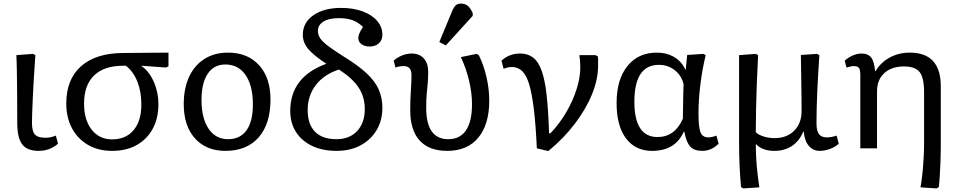

<svg xmlns="http://www.w3.org/2000/svg" viewBox="-20 -826 5329 1069"><path d="M195 14Q131 14 103.5 -22.5Q76 -59 76 -143Q76 -217 75.5 -290Q75 -363 74 -423.5Q73 -484 71 -519L164 -526L177 -519Q175 -488 172 -445.5Q169 -403 166.5 -357Q164 -311 162 -268Q160 -225 159 -192Q158 -159 158 -142Q158 -95 174.5 -77Q191 -59 234 -59Q247 -59 260 -61.5Q273 -64 291 -71L303 -26Q258 14 195 14Z M604 14Q528 14 470.5 -19Q413 -52 381 -111.5Q349 -171 349 -250Q349 -384 431 -457Q513 -530 665 -531L918 -533V-457L905 -450L768 -460V-458Q810 -430 836 -371Q862 -312 862 -246Q862 -167 830 -108.5Q798 -50 740.5 -18Q683 14 604 14ZM604 -50Q681 -50 724 -101.5Q767 -153 767 -244Q767 -315 745 -371Q723 -427 681 -460H666Q560 -460 504 -406Q448 -352 448 -249Q448 -158 490.5 -104Q533 -50 604 -50Z M1235 14Q1128 14 1065.5 -55.5Q1003 -125 1003 -246Q1003 -334 1033 -398.5Q1063 -463 1118.5 -498Q1174 -533 1249 -533Q1359 -533 1422.5 -463Q1486 -393 1486 -272Q1486 -136 1420 -61Q1354 14 1235 14ZM1250 -51Q1317 -51 1352.5 -100.5Q1388 -150 1388 -244Q1388 -349 1347.5 -408Q1307 -467 1235 -467Q1171 -467 1136.5 -415.5Q1102 -364 1102 -269Q1102 -167 1141.5 -109Q1181 -51 1250 -51Z M1854 14Q1776 14 1718 -13.5Q1660 -41 1628 -91Q1596 -141 1596 -208Q1596 -398 1797 -471Q1724 -519 1695 -554.5Q1666 -590 1666 -632Q1666 -700 1724.5 -741Q1783 -782 1879 -782Q1946 -782 1998 -763Q2050 -744 2079.5 -710Q2109 -676 2109 -632Q2109 -603 2089.5 -585Q2070 -567 2038 -567Q2010 -567 1992.5 -580Q1975 -593 1975 -613Q1975 -626 1980.5 -639.5Q1986 -653 2001 -676Q1974 -702 1943 -713.5Q1912 -725 1867 -725Q1812 -725 1781 -706Q1750 -687 1750 -654Q1750 -633 1762 -614Q1774 -595 1805.5 -571Q1837 -547 1894 -511Q1974 -462 2021 -418Q2068 -374 2088.5 -328Q2109 -282 2109 -226Q2109 -155 2076.5 -101Q2044 -47 1987 -16.5Q1930 14 1854 14ZM1853 -51Q1926 -51 1968.5 -96.5Q2011 -142 2011 -219Q2011 -286 1977 -338Q1943 -390 1867 -439Q1783 -411 1738 -352Q1693 -293 1693 -213Q1693 -134 1734 -92.5Q1775 -51 1853 -51Z M2470 14Q2369 14 2316.5 -43.5Q2264 -101 2264 -213Q2264 -271 2267.5 -320.5Q2271 -370 2271 -408Q2271 -458 2228 -458Q2203 -458 2182 -450L2172 -488Q2191 -506 2218 -517Q2245 -528 2272 -528Q2315 -528 2339.5 -501Q2364 -474 2364 -427Q2364 -389 2361.5 -362Q2359 -335 2356 -304.5Q2353 -274 2353 -225Q2353 -51 2476 -51Q2541 -51 2574.5 -100.5Q2608 -150 2608 -246Q2608 -307 2592 -375.5Q2576 -444 2546 -508L2633 -526L2646 -519Q2674 -462 2689 -395.5Q2704 -329 2704 -266Q2704 -133 2643 -59.5Q2582 14 2470 14ZM2462 -573 2426 -592 2496 -761Q2507 -787 2517.5 -796.5Q2528 -806 2547 -806Q2569 -806 2584 -794Q2599 -782 2612 -753V-738Z M3033 15 2969 0Q2963 -130 2952.5 -217Q2942 -304 2926.5 -356Q2911 -408 2887 -430.5Q2863 -453 2830 -453Q2809 -453 2784 -443L2772 -488Q2815 -528 2876 -528Q2918 -528 2947.5 -506Q2977 -484 2995.5 -433Q3014 -382 3023.5 -296.5Q3033 -211 3037 -84H3045Q3096 -138 3133 -201.5Q3170 -265 3190.5 -330Q3211 -395 3211 -453Q3211 -467 3209.5 -484Q3208 -501 3206 -519H3295L3308 -513Q3310 -505 3310 -495.5Q3310 -486 3310 -460Q3310 -385 3276.5 -302Q3243 -219 3181 -137.5Q3119 -56 3033 15Z M3611 14Q3517 14 3465 -56Q3413 -126 3413 -252Q3413 -383 3473 -458Q3533 -533 3637 -533Q3692 -533 3734 -508Q3776 -483 3796 -438H3798L3806 -520L3896 -526L3909 -519Q3890 -440 3879.5 -355.5Q3869 -271 3869 -194Q3869 -116 3880.5 -88.5Q3892 -61 3925 -61Q3933 -61 3946 -64Q3959 -67 3969 -71L3981 -26Q3941 14 3890 14Q3845 14 3823 -10Q3801 -34 3790 -93H3787Q3740 14 3611 14ZM3641 -63Q3737 -63 3782 -165Q3782 -180 3782.5 -205Q3783 -230 3783.5 -259Q3784 -288 3784.5 -314Q3785 -340 3786 -357Q3775 -405 3737 -435Q3699 -465 3649 -465Q3512 -465 3512 -260Q3512 -63 3641 -63Z M4119 223 4106 216Q4101 165 4098 102Q4095 39 4095 -34V-519L4188 -526L4201 -519Q4197 -447 4194 -369Q4191 -291 4189.5 -218.5Q4188 -146 4188 -90Q4203 -75 4232 -66Q4261 -57 4293 -57Q4361 -57 4402 -98.5Q4443 -140 4443 -207Q4443 -236 4442.5 -286Q4442 -336 4441 -397Q4440 -458 4439 -520L4529 -526L4542 -519Q4539 -476 4536 -425Q4533 -374 4530.5 -322Q4528 -270 4527 -222.5Q4526 -175 4526 -140Q4526 -98 4539.5 -79.5Q4553 -61 4584 -61Q4608 -61 4638 -71L4650 -26Q4631 -8 4601.5 3Q4572 14 4545 14Q4507 14 4483.5 -13.5Q4460 -41 4455 -93H4452Q4431 -41 4389.5 -13.5Q4348 14 4292 14Q4224 14 4190 -23H4188Q4188 92 4208 217Z M5194 223 5105 217Q5111 185 5115.5 142Q5120 99 5122.5 54.5Q5125 10 5125 -26V-312Q5125 -393 5100.5 -424.5Q5076 -456 5013 -456Q4944 -456 4903.5 -419Q4863 -382 4863 -317V0H4770V-409Q4770 -437 4762.5 -447.5Q4755 -458 4735 -458Q4719 -458 4693 -450L4683 -488Q4702 -506 4727.5 -517Q4753 -528 4777 -528Q4813 -528 4830.5 -505.5Q4848 -483 4852 -430H4855Q4883 -478 4933.5 -505.5Q4984 -533 5045 -533Q5218 -533 5218 -346V-7Q5218 26 5216.5 69Q5215 112 5212.5 151.5Q5210 191 5207 216Z"/></svg>

Font: Literata 7pt
Style: Regular
Weight: 400
Designer: Latin by Veronika Burian and Jose Scaglione. Greek by Irene Vlachou. Cyrillic by Vera Evstafieva.
Foundry: TypeTogether
Version: Version 3.002